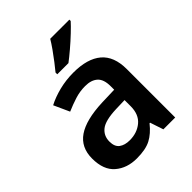

<svg xmlns="http://www.w3.org/2000/svg" viewBox="-217 -889 1021 1021"><g transform="rotate(-45 294.0 -378.0)"><path d="M297 -552Q402 -552 456.5 -506Q511 -460 511 -364V0H422L397 -75H393Q358 -31 319 -10.5Q280 10 213 10Q140 10 92 -31Q44 -72 44 -158Q44 -242 105.5 -284Q167 -326 292 -331L386 -334V-361Q386 -412 361 -434.5Q336 -457 291 -457Q250 -457 212.5 -445Q175 -433 138 -417L98 -505Q138 -526 189.5 -539Q241 -552 297 -552ZM320 -254Q237 -251 205 -225.5Q173 -200 173 -157Q173 -118 195.5 -101.5Q218 -85 255 -85Q310 -85 348 -116.5Q386 -148 386 -210V-256ZM481 -756Q465 -738 434.5 -709Q404 -680 371 -652Q338 -624 314 -606H230V-619Q245 -637 265 -663Q285 -689 304.5 -716.5Q324 -744 337 -766H481Z"/></g></svg>

Font: Noto Sans Gurmukhi UI SemiBold
Style: Regular
Weight: 600
Designer: Jelle Bosma - Monotype Design Team
Foundry: Monotype Imaging Inc.
Version: Version 2.004; ttfautohint (v1.8.4.7-5d5b)